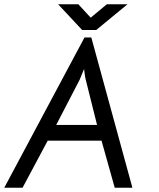

<svg xmlns="http://www.w3.org/2000/svg" viewBox="-44 -881 745 902"><path d="M353 -705H385L578 1H495L433 -220H180L62 1H-24ZM358 -510Q356 -517 354 -533Q352 -549 351 -557L330 -506L220 -294H412ZM324 -861 382 -798 458 -861H555L408 -740H342L229 -861Z"/></svg>

Font: Bellota Text
Style: Bold Italic
Weight: 700
Italic angle: -7.5°
Designer: Kemie Guaida
Foundry: Kemie Guaida
Version: Version 4.001